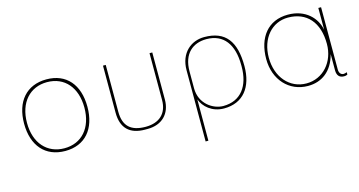

<svg xmlns="http://www.w3.org/2000/svg" viewBox="-76 -829 2518 1347"><g transform="rotate(-15 1183.0 -155.0)"><path d="M80 -250C80 -90 166 10 311 10C455 10 540 -89 540 -250C540 -411 455 -510 311 -510C166 -510 80 -410 80 -250ZM101 -250C101 -398 186 -490 310 -490C437 -490 518 -396 518 -250C518 -102 435 -10 310 -10C185 -10 101 -102 101 -250Z M720 -158C720 -47 778 10 889 10H909C1012 10 1078 -55 1078 -158V-500H1058V-160C1058 -62 998 -8 899 -8C793 -8 740 -55 740 -160V-500H720Z M1296 -304C1296 -434 1371 -492 1468 -492C1593 -492 1658 -403 1658 -252V-241C1658 -103 1592 -8 1463 -8C1389 -8 1296 -68 1296 -181ZM1298 200V-100C1318 -45 1376 10 1464 10C1603 10 1678 -88 1678 -240C1678 -420 1611 -510 1457 -510C1362 -510 1278 -443 1278 -317V200Z M2060 -490C2196 -490 2277 -398 2277 -241C2277 -111 2189 -10 2068 -10C1946 -10 1858 -111 1858 -253C1858 -393 1943 -490 2060 -490ZM2304 -500H2284V-341C2268 -429 2193 -510 2065 -510C1920 -510 1838 -405 1838 -248C1838 -98 1936 10 2074 10C2173 10 2253 -46 2284 -165V-47C2284 -9 2302 10 2335 10C2347 10 2355 7 2360 4V-13C2352 -10 2344 -7 2336 -7C2316 -7 2304 -24 2304 -47Z"/></g></svg>

Font: Perun Thin
Style: Regular
Weight: 100
Foundry: Copyright (c) Stefan Peev, Context Ltd, 2016
Version: Version 1.089